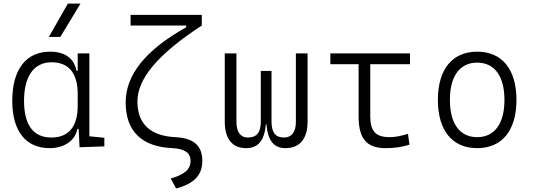

<svg xmlns="http://www.w3.org/2000/svg" viewBox="-20 -815 2970 1069"><path d="M256.3 9.8C344.2 9.8 400.4 -38.1 410.6 -97.2H418L422.9 4.9L561 0V-47.9L477.5 -56.2V-517.6H412.6V-420.4H406.2C393.6 -486.8 345.2 -527.3 258.8 -527.3C124.5 -527.3 48.3 -427.7 48.3 -253.9C48.3 -84 124 9.8 256.3 9.8ZM412.6 -226.1C412.6 -109.9 362.3 -49.3 266.1 -49.3C165.5 -49.3 113.8 -118.7 113.8 -253.9C113.8 -390.1 168.9 -468.3 267.1 -468.3C362.3 -468.3 412.6 -408.2 412.6 -291.5ZM252 -609.4H315.9L428.2 -794.9H357.9Z M960.4 234.4C1061 207.5 1106.4 160.2 1106.4 81.1C1106.4 -3.9 1058.6 -46.4 956.5 -51.3C817.4 -58.1 745.1 -125 745.1 -250C745.1 -377.9 860.4 -514.2 1103.5 -672.9V-732.4H707V-672.9H1016.6V-663.1C791 -537.1 679.7 -398.4 679.7 -245.1C679.7 -84.5 769 2.4 939.9 9.8C1009.3 13.7 1041 36.1 1041 81.1C1041 127 1007.3 157.2 930.7 178.7Z M1569.3 9.8C1649.4 9.8 1692.4 -43 1692.4 -136.7V-517.6H1627.4V-136.7C1627.4 -81.1 1604.5 -49.3 1561 -49.3C1515.6 -49.3 1491.7 -74.2 1491.7 -140.1V-419.9H1432.1V-140.1C1432.1 -74.2 1407.2 -49.3 1359.4 -49.3C1318.4 -49.3 1296.4 -81.1 1296.4 -136.7V-517.6H1231.4V-136.7C1231.4 -43 1272.9 9.8 1349.6 9.8C1415.5 9.8 1452.1 -29.8 1460 -122.6H1463.4C1471.7 -29.8 1505.9 9.8 1569.3 9.8Z M2127.4 9.8C2175.3 9.8 2214.4 4.4 2259.8 -9.3L2251.5 -69.8C2209.5 -57.1 2178.7 -51.3 2150.4 -51.3C2069.3 -51.3 2041.5 -86.4 2041.5 -168.5V-457.5H2262.7V-517.6H1819.3V-457.5H1976.6V-166.5C1976.6 -43 2021.5 9.8 2127.4 9.8Z M2636.7 9.8C2774.9 9.8 2855.5 -87.9 2855.5 -258.8C2855.5 -429.7 2774.9 -527.3 2636.7 -527.3C2498.5 -527.3 2418 -429.7 2418 -258.8C2418 -87.9 2498.5 9.8 2636.7 9.8ZM2636.7 -51.3C2540 -51.3 2484.9 -126.5 2484.9 -258.8C2484.9 -391.1 2540 -466.3 2636.7 -466.3C2733.4 -466.3 2788.6 -391.1 2788.6 -258.8C2788.6 -126.5 2733.4 -51.3 2636.7 -51.3Z"/></svg>

Font: Cascadia Code Light
Style: Regular
Weight: 300
Monospace: yes
Designer: Aaron Bell
Foundry: Saja Typeworks
Version: Version 2404.023